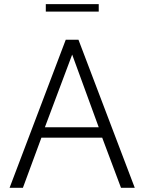

<svg xmlns="http://www.w3.org/2000/svg" viewBox="-20 -901 693 921"><path d="M25.9 0 295.4 -710.4H356.4L626.5 0H560.5L470.2 -240.7H178.7L89.8 0ZM195.3 -290.5H453.6L326.2 -639.2ZM199.7 -845.2V-881.3H453.6V-845.2Z"/></svg>

Font: Comme ExtraLight
Style: Regular
Weight: 250
Version: Version 1.000;gftools[0.9.27]